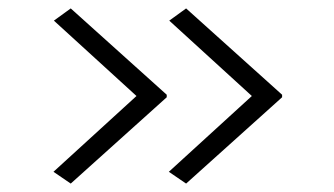

<svg xmlns="http://www.w3.org/2000/svg" viewBox="-20 -489 793 456"><path d="M422 -53 381 -81 588 -270V-252L382 -440L422 -469L650 -264V-258ZM148 -53 107 -81 314 -270V-252L108 -440L148 -469L376 -264V-258Z"/></svg>

Font: Lexend Peta ExtraLight
Style: Regular
Weight: 250
Version: Version 1.007